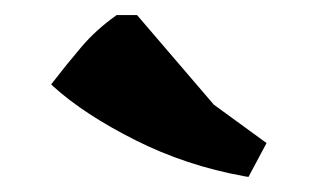

<svg xmlns="http://www.w3.org/2000/svg" viewBox="-20 -752 418 255"><path d="M310 -517 304 -518Q227 -532 159.5 -566Q92 -600 51 -637L48 -640Q68 -666 88 -689.5Q108 -713 135 -732H162L264 -613L334 -562Z"/></svg>

Font: Labrada Black
Style: Regular
Weight: 900
Designer: Mercedes Jáuregui
Foundry: Omnibus-Type Team
Version: Version 1.000; ttfautohint (v1.8.4.7-5d5b)